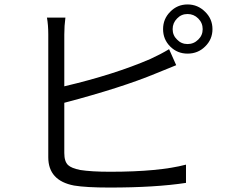

<svg xmlns="http://www.w3.org/2000/svg" viewBox="-20 -826 1040 863"><path d="M776 -648Q795 -628 823 -628Q851 -628 871 -648Q891 -667 891 -695Q891 -723 871 -743Q851 -763 823 -763Q795 -763 776 -743Q756 -723 756 -695Q756 -667 776 -648ZM745 -773Q777 -806 823 -806Q869 -806 902 -773Q935 -741 935 -695Q935 -649 902 -617Q870 -585 823 -585Q777 -585 745 -617Q713 -649 713 -695Q713 -741 745 -773ZM274 -747Q269 -710 269 -671V-438Q494 -491 656 -561Q702 -582 740 -605L772 -533L681 -496Q527 -432 269 -364V-138Q269 -100 286 -84Q301 -70 340 -62Q391 -54 475 -54Q695 -54 816 -86V-4Q679 17 472 17Q367 17 313 8Q197 -14 197 -119V-671Q197 -714 191 -747Z"/></svg>

Font: Source Han Sans CN Normal
Style: Regular
Weight: 350
Designer: Ryoko NISHIZUKA 西塚涼子 (kana, bopomofo & ideographs); Paul D. Hunt (Latin, Greek & Cyrillic); Sandoll Communications 산돌커뮤니
Foundry: Adobe
Version: Version 2.004;hotconv 1.0.118;makeotfexe 2.5.65603